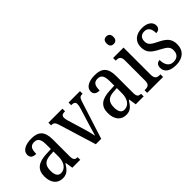

<svg xmlns="http://www.w3.org/2000/svg" viewBox="14 -1429 2111 2111"><g transform="rotate(-45 1069.5 -373.5)"><path d="M173 10C245 10 271 -31 308 -87H314L328 0H451V-41H448C410 -41 396 -57 396 -113V-372C396 -499 342 -546 236 -546C143 -546 77 -513 77 -450C77 -408 104 -388 155 -388C155 -452 167 -497 230 -497C295 -497 306 -447 306 -373V-312L236 -309C105 -304 42 -256 42 -150C42 -41 99 10 173 10ZM199 -45C154 -45 134 -82 134 -144C134 -223 164 -265 256 -270L307 -273V-191C307 -106 265 -45 199 -45Z M557 -442 693 0H777L910 -417C929 -479 939 -495 972 -495H983V-536H805V-495H813C845 -495 863 -482 863 -456C863 -437 859 -418 850 -389L794 -208C777 -152 761 -97 754 -71C747 -105 731 -170 715 -220L659 -406C654 -423 651 -439 651 -455C651 -480 665 -495 698 -495H710V-536H492V-495C527 -495 544 -484 557 -442Z M1159 10C1231 10 1257 -31 1294 -87H1300L1314 0H1437V-41H1434C1396 -41 1382 -57 1382 -113V-372C1382 -499 1328 -546 1222 -546C1129 -546 1063 -513 1063 -450C1063 -408 1090 -388 1141 -388C1141 -452 1153 -497 1216 -497C1281 -497 1292 -447 1292 -373V-312L1222 -309C1091 -304 1028 -256 1028 -150C1028 -41 1085 10 1159 10ZM1185 -45C1140 -45 1120 -82 1120 -144C1120 -223 1150 -265 1242 -270L1293 -273V-191C1293 -106 1251 -45 1185 -45Z M1612 -640C1641 -640 1665 -655 1665 -698C1665 -742 1641 -757 1612 -757C1582 -757 1560 -742 1560 -698C1560 -655 1582 -640 1612 -640ZM1492 0H1739V-41H1729C1688 -41 1660 -52 1660 -115V-536H1498V-495H1506C1545 -495 1571 -484 1571 -425V-110C1571 -51 1543 -41 1503 -41H1492Z M1935 10C2040 10 2104 -47 2104 -144C2104 -228 2063 -268 1974 -311C1899 -348 1870 -368 1870 -422C1870 -469 1895 -501 1947 -501C1999 -501 2027 -464 2027 -394C2066 -394 2088 -417 2088 -452C2088 -502 2044 -545 1955 -545C1861 -545 1797 -495 1797 -405C1797 -320 1837 -284 1931 -236C2006 -197 2029 -175 2029 -126C2029 -69 1999 -35 1938 -35C1872 -35 1844 -89 1844 -159C1817 -159 1786 -143 1786 -95C1786 -25 1843 10 1935 10Z"/></g></svg>

Font: Noto Serif Tamil Condensed
Style: Italic
Weight: 400
Width: 3
Italic angle: -12°
Designer: Indian Type Foundry, Tom Grace, and the Monotype Design Team
Foundry: Monotype Imaging Inc.
Version: Version 2.003